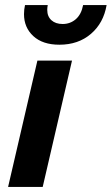

<svg xmlns="http://www.w3.org/2000/svg" viewBox="-20 -740 442 760"><path d="M265 -500 149 0H12L128 -500ZM402 -720Q390 -649 340 -606Q290 -563 215 -563Q149 -563 112 -597Q75 -631 75 -684Q75 -702 79 -720H169Q167 -709 167 -701Q167 -675 183.5 -660Q200 -645 228 -645Q258 -645 280 -664Q302 -683 309 -720Z"/></svg>

Font: Work Sans SemiBold
Style: Italic
Weight: 600
Italic angle: -13°
Designer: Wei Huang
Foundry: Wei Huang
Version: Version 2.012; ttfautohint (v1.8.3)